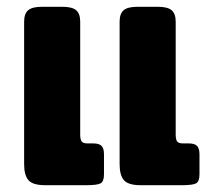

<svg xmlns="http://www.w3.org/2000/svg" viewBox="-20 -545 638 565"><path d="M51 -62V-481Q51 -505 63 -515Q75 -525 103 -525H164Q192 -525 204 -515Q216 -505 216 -481V-149Q216 -134 220.5 -128.5Q225 -123 237 -123H254Q272 -123 279 -115.5Q286 -108 286 -91V-32Q286 -11 276 -5.5Q266 0 234 0H113Q77 0 64 -14.5Q51 -29 51 -62ZM332 -62V-481Q332 -505 344 -515Q356 -525 384 -525H445Q473 -525 485 -515Q497 -505 497 -481V-149Q497 -134 501.5 -128.5Q506 -123 518 -123H535Q553 -123 560 -115.5Q567 -108 567 -91V-32Q567 -11 557 -5.5Q547 0 515 0H394Q358 0 345 -14.5Q332 -29 332 -62Z"/></svg>

Font: Mitr Medium
Style: Regular
Weight: 500
Designer: Thanarat Vachiruckul
Foundry: Cadson Demak
Version: Version 1.003